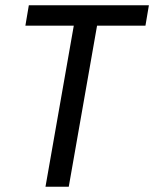

<svg xmlns="http://www.w3.org/2000/svg" viewBox="-20 -706 583 726"><path d="M152 0 259 -609H76L89 -686H543L530 -609H347L240 0Z"/></svg>

Font: Archivo Condensed
Style: Italic
Weight: 400
Width: 3
Italic angle: -10°
Designer: Hector Gatti
Foundry: Omnibus-Type
Version: Version 2.001